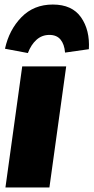

<svg xmlns="http://www.w3.org/2000/svg" viewBox="-20 -827 413 847"><path d="M198 0H4L78 -534H272ZM2 -612Q20 -695 74.5 -751Q129 -807 213 -807Q298 -807 337.5 -750.5Q377 -694 372 -610L267 -595Q264 -632 247 -652.5Q230 -673 198 -673Q165 -673 141 -651.5Q117 -630 103 -593Z"/></svg>

Font: FiraGO Heavy
Style: Italic
Weight: 900
Italic angle: -8°
Designer: bBox Type GmbH
Foundry: bBox Type GmbH
Version: Version 1.001